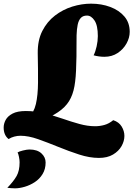

<svg xmlns="http://www.w3.org/2000/svg" viewBox="-64 -701 728 1048"><path d="M148 -36 90 -57Q121 -86 132 -133.5Q143 -181 143.5 -250Q144 -319 142 -410Q141 -481 167 -532Q193 -583 236 -616Q279 -649 330.5 -665Q382 -681 433 -681Q490 -681 538 -663Q586 -645 615 -611Q644 -577 644 -527Q644 -495 626.5 -463.5Q609 -432 578 -411.5Q547 -391 506 -391Q477 -391 447 -399Q457 -419 463.5 -448Q470 -477 470 -504Q470 -562 452 -589Q434 -616 411 -616Q389 -616 377 -603Q365 -590 360 -566Q355 -542 354 -509Q353 -476 353.5 -435.5Q354 -395 352 -348Q351 -279 342.5 -231Q334 -183 313 -149Q292 -115 252.5 -88.5Q213 -62 148 -36ZM18 327Q9 327 -5 326Q-19 325 -24 324Q10 289 26.5 260Q43 231 43 185Q43 172 39.5 155Q36 138 32 131Q39 126 61 120.5Q83 115 97 115Q139 115 162 136Q185 157 185 186Q185 222 168.5 249Q152 276 126 293Q100 310 71 318.5Q42 327 18 327ZM476 161Q425 161 368 142.5Q311 124 253.5 100.5Q196 77 143.5 58.5Q91 40 48 40Q31 40 14 44.5Q-3 49 -17 58Q-44 37 -44 -5Q-44 -26 -33 -46.5Q-22 -67 4.5 -81Q31 -95 77 -95Q129 -95 179 -82.5Q229 -70 276.5 -53.5Q324 -37 369 -24.5Q414 -12 455 -12Q481 -12 506 -19Q531 -26 554 -45Q585 -35 600 -10.5Q615 14 615 41Q615 69 599.5 96.5Q584 124 553 142.5Q522 161 476 161Z"/></svg>

Font: Sansita Swashed Light Black
Style: Regular
Weight: 900
Version: Version 1.003